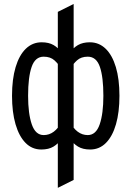

<svg xmlns="http://www.w3.org/2000/svg" viewBox="-20 -734 656 958"><path d="M186 12Q140.1 12 107.6 -20.9Q75 -53.9 57.5 -114.1Q40 -174.4 40 -256Q40 -339.2 57.9 -399.1Q75.8 -458.9 108.9 -490.9Q142.1 -523 187.8 -523Q223.4 -523 247.4 -509.1Q271.5 -495.2 288.8 -469L287.5 -388.2Q272 -414.5 251.7 -432.9Q231.4 -451.2 198 -451.2Q155.5 -451.2 137.9 -400.2Q120.2 -349.2 120.2 -256Q120.2 -167 138.6 -113.5Q157 -60 198.2 -60Q253.2 -60 288.8 -127.8L289.5 -44.2Q271 -17.1 247 -2.6Q223 12 186 12ZM268.5 203.2V-674.8L347.5 -714.2V163.8ZM430 12Q393.1 12 369.3 -2.6Q345.5 -17.1 326.5 -44.2L327.2 -127.8Q362.8 -60 417.8 -60Q459 -60 477.4 -113.5Q495.8 -167 495.8 -256Q495.8 -349.2 478.4 -400.2Q461 -451.2 418 -451.2Q384.6 -451.2 364.4 -432.9Q344.1 -414.5 328.5 -388.2L327.2 -469Q344.9 -495.2 368.9 -509.1Q393 -523 428.2 -523Q473.9 -523 507.1 -490.9Q540.2 -458.9 558.1 -399.1Q576 -339.2 576 -256Q576 -174.4 558.7 -114.1Q541.4 -53.9 508.6 -20.9Q475.9 12 430 12Z"/></svg>

Font: Overpass Mono Light
Style: Regular
Weight: 300
Monospace: yes
Designer: Delve Withrington, Dave Bailey
Foundry: Delve Fonts LLC
Version: Version 4.000